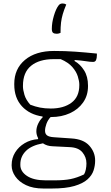

<svg xmlns="http://www.w3.org/2000/svg" viewBox="-20 -834 640 1104"><path d="M305 -640Q292 -640 285 -645.5Q278 -651 278 -668Q278 -704 290 -744Q302 -784 317 -803Q325 -814 340 -814Q352 -814 361 -808Q348 -777 341 -753Q334 -729 331 -704.5Q328 -680 328 -645Q323 -643 318 -641.5Q313 -640 305 -640ZM189 -79Q189 -101 199.5 -123Q210 -145 225 -159V-164Q150 -175 106 -223Q62 -271 62 -348V-352Q62 -438 123.5 -489.5Q185 -541 291 -541Q354 -541 411 -537Q468 -533 537 -526V-516Q537 -500 532.5 -489Q528 -478 515 -478Q498 -478 474 -482Q450 -486 409 -489V-483Q441 -465 463.5 -429.5Q486 -394 486 -342V-338Q486 -285 458 -245Q430 -205 382 -183Q334 -161 274 -161Q273 -161 271 -161Q255 -144 247 -122Q239 -100 239 -82Q239 -65 250 -56Q261 -47 289 -45L390 -38Q460 -34 493.5 3.5Q527 41 527 88V91Q527 118 518 146Q509 174 483 197.5Q457 221 407.5 235.5Q358 250 277 250H230Q170 250 129.5 230.5Q89 211 68 180.5Q47 150 47 118V114Q47 75 67 42.5Q87 10 121.5 -10.5Q156 -31 199 -34V-40Q189 -59 189 -79ZM154 -232Q182 -221 210 -215.5Q238 -210 272 -210Q346 -210 391 -243.5Q436 -277 436 -344V-348Q436 -367 427.5 -394.5Q419 -422 396 -448.5Q373 -475 329 -494Q310 -494 289 -494Q206 -494 159 -456Q112 -418 112 -341V-337Q112 -318 120.5 -289Q129 -260 154 -232ZM243 203H292Q350 203 386.5 195.5Q423 188 463 169Q470 158 473.5 140.5Q477 123 477 107V105Q477 70 454 42Q431 14 381 12L282 7Q250 6 227 -10Q161 2 129 34Q97 66 97 110V115Q97 152 135 177.5Q173 203 243 203Z"/></svg>

Font: Recursive Mn Csl St Lt
Style: Regular
Weight: 300
Monospace: yes
Version: Version 1.079;hotconv 1.0.112;makeotfexe 2.5.65598; ttfautoh